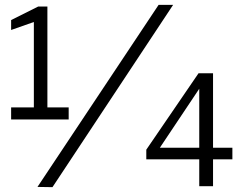

<svg xmlns="http://www.w3.org/2000/svg" viewBox="-20 -770 996 794"><path d="M26 -326V-276H264V-326H176V-743H138L26 -687V-646L120 -679V-326ZM636 -750 135 3 197 4 696 -750ZM861 0V-111H941V-159H861V-467H801L585 -151V-111H804V0ZM641 -159 804 -403V-159Z"/></svg>

Font: Cheyenne Sans
Style: Regular
Weight: 400
Designer: The Public Sans project authors (U.S. Web Design System), Libre Franklin designed by Pablo Impallari and Rodrigo Fuenzal
Foundry: The Cheyenne Sans Project Authors
Version: Version 2.007